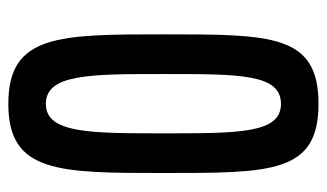

<svg xmlns="http://www.w3.org/2000/svg" viewBox="-178 -582 767 450"><g transform="rotate(90 205.0 -356.5)"><path d="M60 -359C60 -111 60 7 223 7C385 7 385 -111 385 -359C385 -610 385 -720 223 -720C60 -720 60 -610 60 -359ZM153 -359C153 -536 153 -632 223 -632C292 -632 292 -534 292 -359C292 -184 292 -81 223 -81C153 -81 153 -184 153 -359Z"/></g></svg>

Font: Economica
Style: Bold
Weight: 700
Designer: Vicente Lamonaca
Foundry: Vicente Lamonaca
Version: Version 1.100